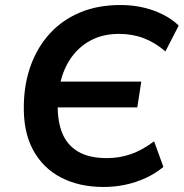

<svg xmlns="http://www.w3.org/2000/svg" viewBox="-20 -735 732 765"><path d="M393 10Q296 10 223.5 -27.5Q151 -65 111.5 -138Q72 -211 75 -320Q77 -406 104 -478Q131 -550 180 -603Q229 -656 299.5 -685.5Q370 -715 459 -715Q531 -715 592 -693Q653 -671 692 -633L639 -530Q599 -565 553.5 -582.5Q508 -600 454 -600Q389 -600 339.5 -573Q290 -546 258.5 -497.5Q227 -449 216 -384L201 -410H543L527 -307H195L210 -325Q208 -255 227.5 -206Q247 -157 291 -131Q335 -105 406 -105Q455 -105 500.5 -120.5Q546 -136 594 -172L631 -70Q600 -44 561 -26Q522 -8 479.5 1Q437 10 393 10Z"/></svg>

Font: Nunito Sans 11pt
Style: Bold Italic
Weight: 700
Italic angle: -9°
Version: Version 3.101;gftools[0.9.27]